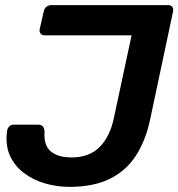

<svg xmlns="http://www.w3.org/2000/svg" viewBox="-20 -720 697 750"><path d="M251 10Q203 10 156 -3.5Q109 -17 72.5 -45Q36 -73 18 -114Q0 -155 8 -211Q10 -220 16.5 -226.5Q23 -233 33 -233H129Q142 -233 147.5 -226Q153 -219 154 -207Q150 -153 178 -129Q206 -105 259 -105Q329 -105 369.5 -146Q410 -187 425 -260L494 -582H154Q144 -582 138.5 -589Q133 -596 135 -606L151 -676Q153 -686 161 -693Q169 -700 179 -700H637Q648 -700 653 -693Q658 -686 656 -675L567 -256Q550 -173 511.5 -113Q473 -53 409 -21.5Q345 10 251 10Z"/></svg>

Font: Rubik Light Medium
Style: Italic
Weight: 500
Italic angle: -12°
Version: Version 2.104